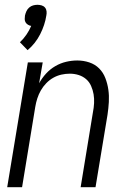

<svg xmlns="http://www.w3.org/2000/svg" viewBox="-20 -780 540 800"><path d="M95 -571 63 -604Q78 -618 90 -635.5Q102 -653 110 -672Q103 -673 96.5 -677Q90 -681 86.5 -687Q83 -693 83 -700.5Q83 -708 84 -715Q86 -724 90 -733Q94 -742 101.5 -748.5Q109 -755 118 -757.5Q127 -760 136 -760Q145 -760 153.5 -757.5Q162 -755 167.5 -748.5Q173 -742 174 -733Q175 -724 173 -715Q167 -676 147.5 -637.5Q128 -599 95 -571ZM10 0 96 -520H158L143 -433Q155 -455 172 -473.5Q189 -492 210.5 -504.5Q232 -517 255.5 -522.5Q279 -528 302 -528Q328 -528 352 -520Q376 -512 393 -495Q410 -478 419 -454.5Q428 -431 431.5 -406Q435 -381 433.5 -355Q432 -329 428 -302L378 0H316L367 -311Q371 -331 372 -350Q373 -369 370 -387Q367 -405 359.5 -422Q352 -439 338.5 -450.5Q325 -462 307.5 -467.5Q290 -473 271 -473Q253 -473 235.5 -469Q218 -465 202 -456Q186 -447 172.5 -433Q159 -419 150 -403Q141 -387 135.5 -370Q130 -353 127 -335L72 0Z"/></svg>

Font: Iosevka SS18 Light
Style: Italic
Weight: 300
Italic angle: -9°
Monospace: yes
Designer: Belleve Invis
Foundry: Belleve Invis
Version: Version 25.1.1; ttfautohint (v1.8.4)